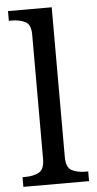

<svg xmlns="http://www.w3.org/2000/svg" viewBox="-54 -794 418 827"><g transform="rotate(-5 155.0 -380.0)"><path d="M13 0V-42H26Q60 -42 84 -54.5Q108 -67 108 -114V-650Q108 -694 83.5 -706Q59 -718 26 -718H13V-760H202V-114Q202 -67 226 -54.5Q250 -42 284 -42H297V0Z"/></g></svg>

Font: Noto Serif Yezidi
Style: Regular
Weight: 400
Designer: Dalton Maag Ltd
Foundry: Dalton Maag Ltd
Version: Version 1.001; ttfautohint (v1.8.4.7-5d5b)